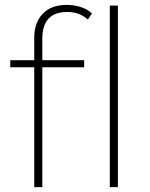

<svg xmlns="http://www.w3.org/2000/svg" viewBox="-20 -765 613 785"><path d="M120 0V-490H22V-519H120V-611Q120 -672 154.5 -708.5Q189 -745 253 -745Q282 -745 309.5 -736.5Q337 -728 356 -710L339 -685Q306 -716 255 -716Q153 -716 153 -607V-519H324V-490H153V0ZM429 0V-742H462V0Z"/></svg>

Font: Montserrat ExtraLight
Style: Regular
Weight: 200
Designer: Julieta Ulanovsky
Foundry: Julieta Ulanovsky
Version: Version 9.000; ttfautohint (v1.8.4.7-5d5b)